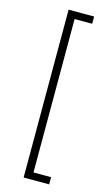

<svg xmlns="http://www.w3.org/2000/svg" viewBox="-137 -815 570 1004"><g transform="rotate(15 148.0 -313.5)"><path d="M102.5 140.6V-768.1H240.7V-729H145.5V101.6H240.7V140.6Z"/></g></svg>

Font: Inter 24pt ExtraLight
Style: Regular
Weight: 250
Designer: Rasmus Andersson
Foundry: rsms
Version: Version 4.001;git-66647c0bb